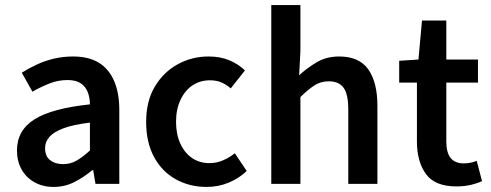

<svg xmlns="http://www.w3.org/2000/svg" viewBox="-20 -726 1937 758"><path d="M192 12Q149 12 116 -6.5Q83 -25 65 -57.5Q47 -90 47 -132Q47 -211 115.5 -254.5Q184 -298 335 -314Q335 -340 326.5 -362Q318 -384 299 -397Q280 -410 246 -410Q210 -410 175.5 -396.5Q141 -383 108 -364L66 -439Q93 -456 125 -471Q157 -486 193 -494.5Q229 -503 268 -503Q330 -503 370 -478.5Q410 -454 430.5 -406.5Q451 -359 451 -291V0H357L348 -54H344Q312 -27 274 -7.5Q236 12 192 12ZM229 -78Q259 -78 283.5 -92.5Q308 -107 335 -132V-242Q269 -234 230.5 -219.5Q192 -205 175 -185.5Q158 -166 158 -141Q158 -109 178 -93.5Q198 -78 229 -78Z M796 12Q728 12 673.5 -18.5Q619 -49 588 -106.5Q557 -164 557 -245Q557 -327 591.5 -384.5Q626 -442 682 -472.5Q738 -503 803 -503Q850 -503 885.5 -488Q921 -473 947 -448L891 -377Q875 -391 855.5 -400Q836 -409 809 -409Q770 -409 740 -389Q710 -369 692.5 -331.5Q675 -294 675 -245Q675 -196 692 -159Q709 -122 738.5 -102Q768 -82 807 -82Q835 -82 860.5 -93Q886 -104 907 -121L954 -51Q924 -22 883 -5Q842 12 796 12Z M1051 0V-706H1166V-524L1161 -429Q1193 -458 1231 -480.5Q1269 -503 1319 -503Q1398 -503 1434 -452Q1470 -401 1470 -308V0H1355V-293Q1355 -354 1336.5 -379.5Q1318 -405 1278 -405Q1246 -405 1221.5 -389Q1197 -373 1166 -343V0Z M1782 10Q1697 10 1661.5 -39Q1626 -88 1626 -167V-400H1556V-486L1632 -491L1646 -645H1742V-491H1867V-400H1742V-167Q1742 -124 1759 -102.5Q1776 -81 1811 -81Q1824 -81 1837 -83.5Q1850 -86 1862 -91L1883 -11Q1864 -2 1838 4Q1812 10 1782 10Z"/></svg>

Font: Mada SemiBold
Style: Regular
Weight: 600
Designer: Khaled Hosny
Version: Version 1.5